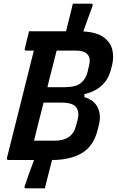

<svg xmlns="http://www.w3.org/2000/svg" viewBox="-20 -870 640 1044"><path d="M115 140Q123 116 137 76.5Q151 37 165 0H26Q16 0 18 -12Q54 -156 91 -303Q128 -450 164 -595H123Q111 -595 115 -606Q121 -632 127 -656Q133 -680 138 -700H339Q342 -710 344 -719.5Q346 -729 348 -736Q351 -749 357.5 -774Q364 -799 369.5 -822Q375 -845 376 -850H476Q487 -850 483 -837Q473 -809 459 -771.5Q445 -734 433 -699Q506 -695 543.5 -667.5Q581 -640 590.5 -600Q600 -560 590 -518L583 -491Q556 -386 439 -358V-342Q492 -326 511.5 -285Q531 -244 518 -193L510 -160Q488 -75 425 -37.5Q362 0 263 0Q259 14 256 27Q253 40 251 47Q248 58 242 82Q236 106 230.5 127.5Q225 149 224 154H121Q109 154 115 140ZM257 -473Q252 -454 247 -434.5Q242 -415 238 -396H332Q391 -396 418.5 -417.5Q446 -439 456 -478L464 -513Q475 -556 454 -576Q436 -595 392 -595H288Q273 -534 257 -473ZM165 -105H276Q373 -105 393 -185L402 -218Q413 -261 394.5 -286.5Q376 -312 314 -312H217Q202 -255 189 -202Q176 -149 165 -105Z"/></svg>

Font: Recursive Sn Lnr St SmB
Style: Italic
Weight: 600
Italic angle: -15°
Version: Version 1.079;hotconv 1.0.112;makeotfexe 2.5.65598; ttfautoh